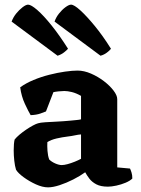

<svg xmlns="http://www.w3.org/2000/svg" viewBox="-20 -804 606 827"><path d="M187 3Q163 3 134.5 -10Q106 -23 82 -40.5Q58 -58 49 -73Q44 -89 41.5 -112Q39 -135 39 -156Q39 -171 40 -183Q41 -195 43 -203Q51 -213 64 -224Q77 -235 92.5 -245.5Q108 -256 122 -263.5Q136 -271 144 -273Q153 -276 176 -277.5Q199 -279 222 -280Q239 -281 254.5 -282Q270 -283 284.5 -284.5Q299 -286 310 -287Q321 -288 329 -290V-391Q308 -403 289.5 -407.5Q271 -412 257 -412Q248 -412 233 -410.5Q218 -409 210 -407L178 -324Q171 -321 154 -315Q137 -309 112 -308Q103 -323 87.5 -356Q72 -389 67 -428Q92 -446 124.5 -459.5Q157 -473 192.5 -482Q228 -491 260 -495.5Q292 -500 314 -500Q342 -500 372 -487Q402 -474 427.5 -454.5Q453 -435 469 -414Q485 -393 485 -377V-83L540 -78Q543 -72 546.5 -61Q550 -50 550 -35Q540 -25 521 -17Q502 -9 481 -4.5Q460 0 445 0Q414 0 395 -10Q376 -20 365 -34.5Q354 -49 347 -62Q325 -46 295.5 -31Q266 -16 237 -6.5Q208 3 187 3ZM246 -93Q256 -93 271 -97Q286 -101 302 -107.5Q318 -114 329 -120V-225Q316 -224 302.5 -221Q289 -218 272 -216Q247 -213 223.5 -207.5Q200 -202 184 -192Q183 -176 184.5 -154.5Q186 -133 192 -117Q202 -107 218 -100Q234 -93 246 -93ZM228 -564 30 -711Q37 -730 50 -746Q63 -762 77.5 -773Q92 -784 101 -784Q114 -784 141 -760.5Q168 -737 202.5 -694Q237 -651 273 -594Q268 -588 256 -578.5Q244 -569 228 -564ZM413 -564 215 -711Q221 -729 234 -745.5Q247 -762 262 -773Q277 -784 286 -784Q299 -784 326 -759.5Q353 -735 388 -692.5Q423 -650 458 -594Q453 -587 440.5 -577.5Q428 -568 413 -564Z"/></svg>

Font: Texturina Medium 12pt ExtraBold
Style: Regular
Weight: 800
Version: Version 1.002